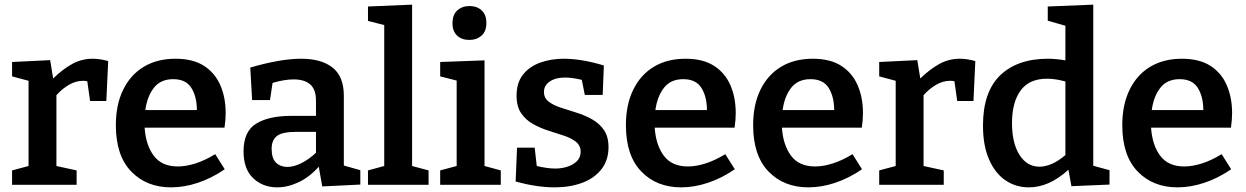

<svg xmlns="http://www.w3.org/2000/svg" viewBox="-20 -796 5365 827"><path d="M32 0V-62L103 -81V-448L32 -467V-529L196 -537L209 -458Q250 -498 291 -520.5Q332 -543 379 -543Q410 -543 446 -533L438 -361H368L356 -446Q348 -448 338 -448Q307 -448 277.5 -431Q248 -414 223 -386V-81L310 -62V0Z M717 11Q611 11 545 -57.5Q479 -126 479 -257Q479 -345 510.5 -409.5Q542 -474 599.5 -508.5Q657 -543 736 -543Q811 -543 858.5 -512.5Q906 -482 929 -429Q952 -376 952 -309Q952 -279 947 -246H603Q608 -171 642.5 -125Q677 -79 746 -79Q781 -79 822 -92Q863 -105 907 -132L948 -67Q891 -28 832 -8.5Q773 11 717 11ZM726 -455Q672 -455 643 -418Q614 -381 606 -322H828Q828 -379 804.5 -417Q781 -455 726 -455Z M1368 7 1353 -78Q1313 -33 1266 -11Q1219 11 1174 11Q1112 11 1070.5 -28.5Q1029 -68 1029 -144Q1029 -230 1083.5 -263.5Q1138 -297 1235 -297H1341V-362Q1341 -411 1316 -432.5Q1291 -454 1245 -454Q1205 -454 1154 -439L1143 -365H1066L1058 -505Q1188 -543 1277 -543Q1365 -543 1413 -504.5Q1461 -466 1461 -384V-83L1532 -63V-1ZM1150 -155Q1150 -114 1169 -95.5Q1188 -77 1218 -77Q1245 -77 1277.5 -93Q1310 -109 1341 -138V-228H1254Q1195 -228 1172.5 -210Q1150 -192 1150 -155Z M1826 -62V0H1565V-62L1635 -81V-688L1565 -706V-768L1755 -776V-81Z M2137 -62V0H1876V-62L1947 -81V-449L1876 -467V-529L2067 -536V-81ZM2002 -624Q1969 -624 1949 -642.5Q1929 -661 1929 -696Q1929 -733 1950 -751.5Q1971 -770 2003 -770Q2034 -770 2054.5 -751.5Q2075 -733 2075 -697Q2075 -661 2054 -642.5Q2033 -624 2002 -624Z M2323 -400Q2323 -374 2343 -358.5Q2363 -343 2395 -332.5Q2427 -322 2462.5 -311Q2498 -300 2529.5 -282.5Q2561 -265 2581 -236.5Q2601 -208 2601 -162Q2601 -106 2570.5 -67Q2540 -28 2487.5 -8.5Q2435 11 2369 11Q2330 11 2287.5 4.5Q2245 -2 2201 -14L2207 -160H2283L2292 -81Q2312 -76 2333.5 -73Q2355 -70 2372 -70Q2399 -70 2424 -78Q2449 -86 2465 -102Q2481 -118 2481 -142Q2481 -169 2461 -185Q2441 -201 2409.5 -211.5Q2378 -222 2343 -233Q2308 -244 2276.5 -261.5Q2245 -279 2225 -308Q2205 -337 2205 -384Q2205 -440 2233 -475Q2261 -510 2307.5 -526.5Q2354 -543 2408 -543Q2485 -543 2581 -514L2576 -387H2499L2486 -452Q2445 -462 2413 -462Q2373 -462 2348 -445Q2323 -428 2323 -400Z M2914 11Q2808 11 2742 -57.5Q2676 -126 2676 -257Q2676 -345 2707.5 -409.5Q2739 -474 2796.5 -508.5Q2854 -543 2933 -543Q3008 -543 3055.5 -512.5Q3103 -482 3126 -429Q3149 -376 3149 -309Q3149 -279 3144 -246H2800Q2805 -171 2839.5 -125Q2874 -79 2943 -79Q2978 -79 3019 -92Q3060 -105 3104 -132L3145 -67Q3088 -28 3029 -8.5Q2970 11 2914 11ZM2923 -455Q2869 -455 2840 -418Q2811 -381 2803 -322H3025Q3025 -379 3001.5 -417Q2978 -455 2923 -455Z M3462 11Q3356 11 3290 -57.5Q3224 -126 3224 -257Q3224 -345 3255.5 -409.5Q3287 -474 3344.5 -508.5Q3402 -543 3481 -543Q3556 -543 3603.5 -512.5Q3651 -482 3674 -429Q3697 -376 3697 -309Q3697 -279 3692 -246H3348Q3353 -171 3387.5 -125Q3422 -79 3491 -79Q3526 -79 3567 -92Q3608 -105 3652 -132L3693 -67Q3636 -28 3577 -8.5Q3518 11 3462 11ZM3471 -455Q3417 -455 3388 -418Q3359 -381 3351 -322H3573Q3573 -379 3549.5 -417Q3526 -455 3471 -455Z M3767 0V-62L3838 -81V-448L3767 -467V-529L3931 -537L3944 -458Q3985 -498 4026 -520.5Q4067 -543 4114 -543Q4145 -543 4181 -533L4173 -361H4103L4091 -446Q4083 -448 4073 -448Q4042 -448 4012.5 -431Q3983 -414 3958 -386V-81L4045 -62V0Z M4412 11Q4355 11 4310.5 -19.5Q4266 -50 4240 -109.5Q4214 -169 4214 -255Q4214 -400 4288 -471.5Q4362 -543 4494 -543Q4528 -543 4569 -536V-685L4493 -707V-768L4689 -776V-82L4759 -63V-1L4595 6L4582 -65Q4499 11 4412 11ZM4457 -78Q4510 -78 4569 -128V-445Q4526 -457 4490 -457Q4413 -457 4376 -406Q4339 -355 4339 -266Q4339 -179 4371.5 -128.5Q4404 -78 4457 -78Z M5052 11Q4946 11 4880 -57.5Q4814 -126 4814 -257Q4814 -345 4845.5 -409.5Q4877 -474 4934.5 -508.5Q4992 -543 5071 -543Q5146 -543 5193.5 -512.5Q5241 -482 5264 -429Q5287 -376 5287 -309Q5287 -279 5282 -246H4938Q4943 -171 4977.5 -125Q5012 -79 5081 -79Q5116 -79 5157 -92Q5198 -105 5242 -132L5283 -67Q5226 -28 5167 -8.5Q5108 11 5052 11ZM5061 -455Q5007 -455 4978 -418Q4949 -381 4941 -322H5163Q5163 -379 5139.5 -417Q5116 -455 5061 -455Z"/></svg>

Font: Bitter SemiBold
Style: Regular
Weight: 600
Designer: Sol Matas, and Bitter project Authors
Foundry: Sol Matas
Version: Version 2.001